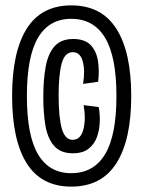

<svg xmlns="http://www.w3.org/2000/svg" viewBox="-20 -688 533 714"><path d="M245 6Q134 6 79.5 -80.5Q25 -167 25 -331Q25 -495 79.5 -581.5Q134 -668 245 -668Q357 -668 412.5 -581.5Q468 -495 468 -331Q468 -167 412.5 -80.5Q357 6 245 6ZM245 -44Q328 -44 370.5 -114Q413 -184 413 -331Q413 -478 370.5 -548Q328 -618 245 -618Q163 -618 121.5 -548Q80 -478 80 -331Q80 -184 121.5 -114Q163 -44 245 -44ZM251 -118Q204 -118 180 -147Q156 -176 148.5 -223.5Q141 -271 141 -326Q141 -392 150 -440.5Q159 -489 183 -516Q207 -543 252 -543Q295 -543 316.5 -521Q338 -499 344 -463Q350 -427 345 -384L289 -376Q297 -427 287.5 -460.5Q278 -494 251 -494Q221 -494 209.5 -452.5Q198 -411 198 -333Q198 -251 210 -209.5Q222 -168 250 -168Q280 -168 290 -206.5Q300 -245 291 -297L347 -290Q352 -264 351 -234.5Q350 -205 340.5 -178.5Q331 -152 309.5 -135Q288 -118 251 -118Z"/></svg>

Font: Bricolage Grotesque 48pt Condensed ExtraLight
Style: Regular
Weight: 200
Width: 3
Designer: Mathieu Triay
Foundry: Atelier Triay
Version: Version 1.000; ttfautohint (v1.8.4.7-5d5b);gftools[0.9.32]